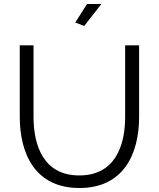

<svg xmlns="http://www.w3.org/2000/svg" viewBox="-20 -937 795 962"><path d="M402 -807 488 -917H416L357 -824ZM378 5C596 5 677 -161 677 -352V-710H607V-352C607 -207 557 -58 377 -58C201 -58 148 -203 148 -352V-710H79V-352C79 -171 153 5 378 5Z"/></svg>

Font: FIGSv2-sans-serif
Style: Regular
Weight: 400
Designer: Matt McInerney, Pablo Impallari, Rodrigo Fuenzalida,Mirko Velimirovic
Foundry: Matt McInerney, Pablo Impallari, Rodrigo Fuenzalida
Version: Version 4.021;hotconv 1.0.109;makeotfexe 2.5.65596